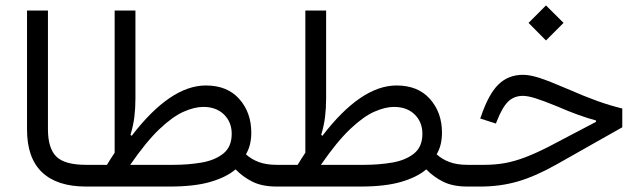

<svg xmlns="http://www.w3.org/2000/svg" viewBox="-20 -684 2352 704"><path d="M79.1 -645.5H155.8V-210.4Q155.8 -140.6 186.3 -110.1Q216.8 -79.6 295.4 -79.6H295.9V0H295.4Q189.5 0 134.3 -52.2Q79.1 -104.5 79.1 -209Z M295.9 0Q281.7 0 281.7 -40Q281.7 -79.6 295.9 -79.6H372.1Q379.4 -91.3 386.2 -102.3Q393.1 -113.3 400.4 -124V-645.5H476.6V-323.2Q476.6 -287.6 472.7 -255.6Q468.8 -223.6 458.5 -189.5L462.9 -186Q604.5 -370.6 734.9 -370.6Q813.5 -370.6 857.4 -321Q901.4 -271.5 901.4 -197.3Q901.4 -176.3 897 -156.5Q892.6 -136.7 881.8 -118.2Q901.4 -100.1 929 -89.8Q956.5 -79.6 994.6 -79.6H995.1V0H994.6Q941.4 0 906 -17.6Q870.6 -35.2 843.8 -63Q810.1 -34.2 751.5 -17.1Q692.9 0 602.5 0ZM457.5 -79.6H616.7Q669.9 -79.6 718.8 -87.9Q767.6 -96.2 798.6 -120.8Q829.6 -145.5 829.6 -193.4Q829.6 -236.3 801.3 -264.2Q772.9 -292 725.1 -292Q693.4 -292 653.3 -274.4Q613.3 -256.8 564.7 -210.7Q516.1 -164.6 457.5 -79.6Z M995.1 0Q981 0 981 -40Q981 -79.6 995.1 -79.6H1071.3Q1078.6 -91.3 1085.4 -102.3Q1092.3 -113.3 1099.6 -124V-645.5H1175.8V-323.2Q1175.8 -287.6 1171.9 -255.6Q1168 -223.6 1157.7 -189.5L1162.1 -186Q1303.7 -370.6 1434.1 -370.6Q1512.7 -370.6 1556.6 -321Q1600.6 -271.5 1600.6 -197.3Q1600.6 -176.3 1596.2 -156.5Q1591.8 -136.7 1581.1 -118.2Q1600.6 -100.1 1628.2 -89.8Q1655.8 -79.6 1693.8 -79.6H1694.3V0H1693.8Q1640.6 0 1605.2 -17.6Q1569.8 -35.2 1543 -63Q1509.3 -34.2 1450.7 -17.1Q1392.1 0 1301.8 0ZM1156.7 -79.6H1315.9Q1369.1 -79.6 1418 -87.9Q1466.8 -96.2 1497.8 -120.8Q1528.8 -145.5 1528.8 -193.4Q1528.8 -236.3 1500.5 -264.2Q1472.2 -292 1424.3 -292Q1392.6 -292 1352.5 -274.4Q1312.5 -256.8 1263.9 -210.7Q1215.3 -164.6 1156.7 -79.6Z M1897.9 -409.7Q1922.4 -409.7 1957 -398.7Q1991.7 -387.7 2059.6 -358.4Q2124.5 -330.1 2170.2 -313.7Q2215.8 -297.4 2261.7 -286.1V-217.3L2021.5 -81.5Q1944.8 -38.1 1879.9 -19Q1814.9 0 1742.2 0H1694.3Q1680.2 0 1680.2 -40Q1680.2 -79.6 1694.3 -79.6H1755.4Q1795.4 -79.6 1830.8 -85.9Q1866.2 -92.3 1904.3 -106.7Q1942.4 -121.1 1989.7 -145L2165.5 -237.3V-242.2Q2134.8 -250.5 2100.1 -262.9Q2065.4 -275.4 2020.5 -294.9Q1970.2 -315.4 1942.4 -324Q1914.6 -332.5 1897.5 -332.5Q1864.7 -332.5 1843 -311.3Q1821.3 -290 1801.8 -239.7L1798.3 -231L1740.7 -249.5L1744.1 -258.3Q1771.5 -338.9 1807.6 -374.3Q1843.8 -409.7 1897.9 -409.7ZM1918 -600.1 1981.9 -664.1 2046.4 -600.1 1981.9 -535.6Z"/></svg>

Font: Estedad-FD Regular
Style: FD-Regular
Weight: 400
Designer: Amin Abedi
Version: Version 7.3